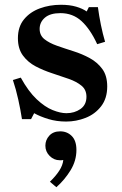

<svg xmlns="http://www.w3.org/2000/svg" viewBox="-20 -499 512 804"><path d="M146 -378Q146 -351 166 -335Q186 -319 218.5 -307.5Q251 -296 287.5 -284.5Q324 -273 356 -255.5Q388 -238 408.5 -210Q429 -182 429 -137Q429 -87 403.5 -54Q378 -21 338.5 -5.5Q299 10 257 10Q217 10 182.5 -0.5Q148 -11 123 -25L110 0H72Q66 -39 56.5 -82Q47 -125 34 -164L67 -174Q99 -116 133.5 -83.5Q168 -51 200.5 -38Q233 -25 258 -25Q292 -25 317 -42.5Q342 -60 342 -94Q342 -123 321.5 -140Q301 -157 268.5 -168.5Q236 -180 199 -192Q162 -204 129.5 -221Q97 -238 76 -266.5Q55 -295 55 -339Q55 -387 80.5 -418Q106 -449 147 -464Q188 -479 235 -479Q272 -479 299 -471Q326 -463 343 -451L352 -469H390Q395 -432 402.5 -395Q410 -358 420 -324L387 -314Q358 -377 321.5 -410.5Q285 -444 233 -444Q190 -444 168 -425Q146 -406 146 -378ZM232 51Q261 51 280.5 70.5Q300 90 300 129Q300 174 275.5 214Q251 254 216 285L189 262Q213 239 228 216Q243 193 245 171Q241 172 237.5 172Q234 172 230 172Q206 172 188 154Q170 136 170 111Q170 87 186.5 69Q203 51 232 51Z"/></svg>

Font: Brygada 1918 SemiBold
Style: Regular
Weight: 600
Designer: Mateusz Machalski | Borys Kosmynka | Przemek Hoffer
Foundry: NIEPODLEGLA 2018
Version: Version 3.006